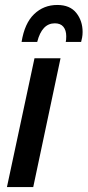

<svg xmlns="http://www.w3.org/2000/svg" viewBox="-20 -754 353 774"><path d="M8 0 119 -519H224L114 0ZM313 -625Q313 -613 311 -602.5Q309 -592 307 -585H245Q246 -589 246.5 -594Q247 -599 247 -608Q247 -632 235.5 -646Q224 -660 201 -660Q149 -660 130 -585H67Q79 -660 117.5 -697Q156 -734 211 -734Q262 -734 287.5 -702Q313 -670 313 -625Z"/></svg>

Font: Radio Canada Condensed Medium
Style: Italic
Weight: 500
Width: 3
Italic angle: -12°
Designer: Charles Daoud, Etienne Aubert Bonn, Alexandre Saumier Demers, Jacques Le Bailly
Foundry: Radio-Canada
Version: Version 2.104; ttfautohint (v1.8.4.7-5d5b);gftools[0.9.28.de